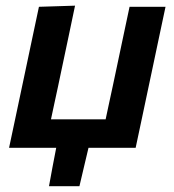

<svg xmlns="http://www.w3.org/2000/svg" viewBox="-20 -522 616 678"><path d="M12 0Q23.5 -54 34.2 -104.5Q45 -155 58 -217L68.5 -266.5Q84 -339 95 -392Q106 -444.5 117.5 -498L245 -502Q233.5 -447 222.2 -393.2Q211 -339.5 195.5 -267L185 -217Q177.5 -182.5 171.5 -154.5Q165.5 -126.5 160 -100.5H353Q358.5 -126.5 364.5 -154.5Q370.5 -182.5 378 -217L388.5 -266.5Q404 -339 415 -392Q426 -444.5 437.5 -498H564.5Q553 -444.5 542 -392Q531 -339 515.5 -266.5L505 -217Q492 -155 481.2 -104.5Q470.5 -54 459 0H292.5Q284.5 34 276.5 67.5Q268.5 101 260.5 135.5H153Q159 101.5 165.5 67.5Q172 33.5 178.5 0Z"/></svg>

Font: Heraclito SemiBold
Style: Italic
Weight: 600
Italic angle: -12°
Designer: Kostas Bartsokas (font) & Cristiano Sobral (main changes)
Foundry: Kostas Bartsokas (font) & Cristiano Sobral (main changes)
Version: Version 1.00;July 8, 2020;FontCreator 13.0.0.2655 64-bit